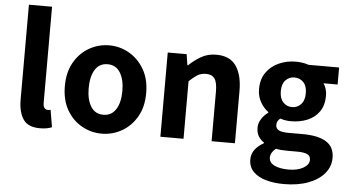

<svg xmlns="http://www.w3.org/2000/svg" viewBox="-58 -807 2048 1124"><g transform="rotate(5 966.0 -245.0)"><path d="M195 12Q124 12 96 -30.5Q68 -73 68 -145V-703H204V-139Q204 -116 212.5 -107.5Q221 -99 230 -99Q234 -99 238 -99Q242 -99 248 -101L265 0Q253 5 236 8.5Q219 12 195 12Z M558 12Q495 12 440.5 -18.5Q386 -49 352.5 -107Q319 -165 319 -247Q319 -329 352.5 -387Q386 -445 440.5 -476Q495 -507 558 -507Q620 -507 674.5 -476Q729 -445 763 -387Q797 -329 797 -247Q797 -165 763 -107Q729 -49 674.5 -18.5Q620 12 558 12ZM558 -99Q606 -99 631.5 -139.5Q657 -180 657 -247Q657 -315 631.5 -355.5Q606 -396 558 -396Q509 -396 484 -355.5Q459 -315 459 -247Q459 -180 484 -139.5Q509 -99 558 -99Z M902 0V-495H1013L1023 -431H1027Q1058 -461 1097 -484Q1136 -507 1187 -507Q1267 -507 1303.5 -454Q1340 -401 1340 -308V0H1203V-291Q1203 -346 1187 -368Q1171 -390 1137 -390Q1107 -390 1085.5 -376.5Q1064 -363 1038 -338V0Z M1645 213Q1587 213 1540 199.5Q1493 186 1465.5 158Q1438 130 1438 86Q1438 25 1509 -15V-19Q1489 -32 1476.5 -52Q1464 -72 1464 -103Q1464 -130 1480 -154.5Q1496 -179 1519 -195V-199Q1493 -217 1473 -251Q1453 -285 1453 -328Q1453 -387 1481 -426.5Q1509 -466 1555 -486.5Q1601 -507 1654 -507Q1695 -507 1730 -495H1909V-395H1826Q1835 -383 1841 -364Q1847 -345 1847 -324Q1847 -267 1821 -230Q1795 -193 1751.5 -175Q1708 -157 1654 -157Q1624 -157 1592 -167Q1582 -159 1577 -150Q1572 -141 1572 -127Q1572 -108 1589 -98Q1606 -88 1648 -88H1731Q1821 -88 1869 -58.5Q1917 -29 1917 36Q1917 87 1883.5 127Q1850 167 1789 190Q1728 213 1645 213ZM1654 -240Q1685 -240 1706.5 -262.5Q1728 -285 1728 -328Q1728 -370 1707 -392Q1686 -414 1654 -414Q1623 -414 1602 -392Q1581 -370 1581 -328Q1581 -285 1602 -262.5Q1623 -240 1654 -240ZM1666 126Q1719 126 1752.5 106.5Q1786 87 1786 59Q1786 34 1765.5 25.5Q1745 17 1707 17H1650Q1606 17 1582 11Q1551 36 1551 65Q1551 95 1582.5 110.5Q1614 126 1666 126Z"/></g></svg>

Font: Assistant
Style: Bold
Weight: 700
Designer: Hebrew By Ben Nathan, Latin by Paul Hunt
Version: Version 3.000